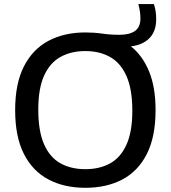

<svg xmlns="http://www.w3.org/2000/svg" viewBox="-20 -908 834 938"><path d="M397 9.5Q293.5 9.5 216.2 -31.5Q139 -72.5 96.5 -156.5Q54 -240.5 54 -370Q54 -499.5 96.8 -583.5Q139.5 -667.5 216.8 -708.5Q294 -749.5 397 -749.5Q440 -749.5 479.2 -743.8Q518.5 -738 563.5 -738Q613 -738 639.5 -756.8Q666 -775.5 666 -817.5Q666 -835.5 663.5 -852Q661 -868.5 656 -888H732Q738 -868.5 740.5 -851.5Q743 -834.5 743 -814Q743 -755.5 710.5 -722Q678 -688.5 619.5 -681.5Q676.5 -636.5 708.2 -559.2Q740 -482 740 -370Q740 -239.5 697.2 -155.5Q654.5 -71.5 577.5 -31Q500.5 9.5 397 9.5ZM397 -81.5Q467 -81.5 518.5 -110.2Q570 -139 598.2 -202Q626.5 -265 626.5 -367Q626.5 -472 598 -536.2Q569.5 -600.5 518 -629.5Q466.5 -658.5 397 -658.5Q327.5 -658.5 275.8 -630Q224 -601.5 195.5 -538.5Q167 -475.5 167 -373Q167 -267.5 195.2 -203.2Q223.5 -139 275.2 -110.2Q327 -81.5 397 -81.5Z"/></svg>

Font: Encode Sans SemiExpanded SemiExpanded Medium
Style: Regular
Weight: 500
Width: 6
Designer: Multiple Designers
Foundry: Impallari Type
Version: Version 3.000; ttfautohint (v1.8.3) -l 8 -r 50 -G 200 -x 14 